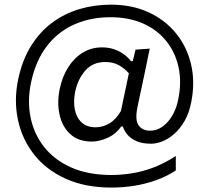

<svg xmlns="http://www.w3.org/2000/svg" viewBox="-20 -696 922 847"><path d="M472.5 131.5Q355 131.5 268.8 92Q182.5 52.5 129.8 -15Q77 -82.5 59 -168Q41 -253.5 60 -345Q78 -431 116.8 -493.2Q155.5 -555.5 210.2 -596Q265 -636.5 331 -656Q397 -675.5 469 -675.5Q562 -675.5 635 -642Q708 -608.5 756.2 -549.2Q804.5 -490 822.8 -412.5Q841 -335 824 -247Q814.5 -197 794 -162Q773.5 -127 748 -104.8Q722.5 -82.5 695.8 -72.2Q669 -62 646.5 -62Q608 -62 582.5 -73.2Q557 -84.5 542.2 -101.8Q527.5 -119 522 -138H515Q490 -103.5 453.5 -87.5Q417 -71.5 385 -71.5Q326 -71.5 290.2 -104.2Q254.5 -137 242.8 -190Q231 -243 243.5 -304Q255 -358.5 281.2 -399.8Q307.5 -441 345.5 -464Q383.5 -487 430 -487Q458.5 -487 482.5 -479Q506.5 -471 525.5 -457.2Q544.5 -443.5 558 -426H565.5L578 -477L640.5 -481.5Q629 -425 616.2 -363.8Q603.5 -302.5 590 -241L586 -221Q575 -166.5 591.5 -143Q608 -119.5 642.5 -119.5Q664 -119.5 683.5 -129.5Q703 -139.5 719.5 -157.8Q736 -176 748.2 -201.8Q760.5 -227.5 766.5 -258.5Q782 -334.5 767.5 -400.2Q753 -466 713 -515.5Q673 -565 610.8 -592.5Q548.5 -620 467.5 -620Q379.5 -620 307.8 -588.2Q236 -556.5 187 -493Q138 -429.5 117.5 -334.5Q100 -254 114.5 -180Q129 -106 174.2 -48.2Q219.5 9.5 294.2 42.8Q369 76 472.5 76Q512 76 558 69.2Q604 62.5 653.8 44.2Q703.5 26 755.5 -8V56Q715 82.5 667.8 99.2Q620.5 116 570.8 123.8Q521 131.5 472.5 131.5ZM402.5 -134.5Q433.5 -134.5 462.8 -151.8Q492 -169 513.5 -206.5L548.5 -372.5Q529.5 -394.5 504.2 -408.5Q479 -422.5 444.5 -422.5Q390 -422.5 357 -385.5Q324 -348.5 312 -293Q303 -249.5 310 -213.5Q317 -177.5 340 -156Q363 -134.5 402.5 -134.5Z"/></svg>

Font: Commissioner Thin
Style: Regular
Weight: 400
Version: Version 1.000